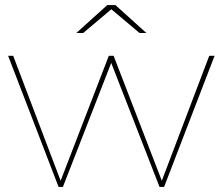

<svg xmlns="http://www.w3.org/2000/svg" viewBox="-20 -737 878 757"><path d="M12 -517H32L223 -14H215L409 -517H428L622 -14H614L805 -517H826L627 0H609L415 -498H422L228 0H211ZM403 -717H435L557 -607H530L416 -703H422L308 -607H281Z"/></svg>

Font: iiserrat Thin
Style: Regular
Weight: 100
Designer: Akira Ohta
Foundry: Akira Ohta
Version: Version 1.200;Glyphs 3.3.1 (3343)